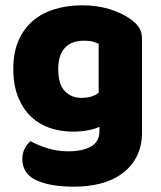

<svg xmlns="http://www.w3.org/2000/svg" viewBox="-20 -521 607 722"><path d="M289 -501Q346 -501 392.5 -486.5Q439 -472 471 -449Q491 -435 502.5 -418Q514 -401 514 -374V-24Q514 29 494 67.5Q474 106 439.5 131.5Q405 157 358.5 169Q312 181 259 181Q168 181 116 156.5Q64 132 64 77Q64 54 73.5 36.5Q83 19 95 10Q124 26 160.5 37Q197 48 236 48Q290 48 322 30Q354 12 354 -28V-44Q313 -26 254 -26Q209 -26 168.5 -39.5Q128 -53 97.5 -81.5Q67 -110 48.5 -155Q30 -200 30 -262Q30 -323 49.5 -368Q69 -413 103.5 -442.5Q138 -472 185.5 -486.5Q233 -501 289 -501ZM351 -356Q344 -360 330.5 -364Q317 -368 297 -368Q248 -368 223.5 -340.5Q199 -313 199 -262Q199 -204 223.5 -178.5Q248 -153 286 -153Q327 -153 351 -172Z"/></svg>

Font: Baloo Paaji
Style: Regular
Weight: 400
Designer: Shuchita Grover and Ek Type
Foundry: Ek Type
Version: Version 1.007;PS 1.000;hotconv 1.0.88;makeotf.lib2.5.647800